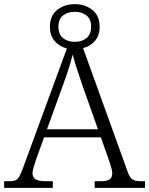

<svg xmlns="http://www.w3.org/2000/svg" viewBox="-22 -907 720 927"><path d="M-2 0V-32H23Q42 -32 52.5 -36.5Q63 -41 71 -54.5Q79 -68 88 -93L301 -673Q265 -682 242 -708.5Q219 -735 219 -778Q219 -831 254 -859Q289 -887 339 -887Q389 -887 424 -859Q459 -831 459 -778Q459 -736 436.5 -709.5Q414 -683 379 -675L595 -76Q604 -49 618 -40.5Q632 -32 658 -32H678V0H435V-32H462Q495 -32 507.5 -41Q520 -50 520 -71Q520 -82 514.5 -100.5Q509 -119 503 -136L465 -244H191L153 -140Q150 -131 146 -118Q142 -105 138.5 -92.5Q135 -80 135 -71Q135 -49 151 -40.5Q167 -32 201 -32H233V0ZM205 -283H451L380 -483Q371 -511 361 -539.5Q351 -568 343 -594.5Q335 -621 329 -643Q324 -623 316.5 -598Q309 -573 300 -546.5Q291 -520 281 -493ZM339 -705Q373 -705 395.5 -723Q418 -741 418 -778Q418 -815 395.5 -832.5Q373 -850 339 -850Q305 -850 282.5 -832.5Q260 -815 260 -778Q260 -741 282.5 -723Q305 -705 339 -705Z"/></svg>

Font: Noto Serif Thai Light
Style: Regular
Weight: 300
Version: Version 2.001